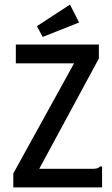

<svg xmlns="http://www.w3.org/2000/svg" viewBox="-20 -817 490 837"><path d="M38 -61 303 -541H49V-623H411V-562L151 -81H379Q396 -81 403 -83Q410 -85 416 -91H425V0H38ZM166 -656 141 -703 285 -797 325 -719Z"/></svg>

Font: Inconsolata SemiCondensed SemiBold
Style: Regular
Weight: 600
Width: 4
Monospace: yes
Designer: Raph Levien, Cyreal, Brenton Simpson
Foundry: Raph Levien, Cyreal, Google
Version: Version 3.001; ttfautohint (v1.8.2.53-6de2)